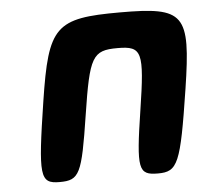

<svg xmlns="http://www.w3.org/2000/svg" viewBox="-44 -574 657 619"><g transform="rotate(-5 285.0 -264.0)"><path d="M555 -264C592 -504 575 -528 366 -528C157 -528 132 -504 95 -264C58 -24 60 0 125 0C189 0 198 -19 227 -207C256 -395 267 -414 348 -414C428 -414 433 -395 404 -207C375 -19 379 0 443 0C507 0 518 -24 555 -264Z"/></g></svg>

Font: Asimov Print
Style: AIt
Weight: 500
Designer: Google
Version: Version 2.000980: 2014